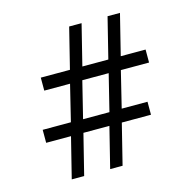

<svg xmlns="http://www.w3.org/2000/svg" viewBox="-106 -834 945 941"><g transform="rotate(-15 366.5 -363.5)"><path d="M658.2 -455.1H515.1L470.2 -271.5H601.1V-205.6H453.1L401.9 0H338.9L390.1 -205.6H258.3L207 0H144L195.3 -205.6H69.3V-271.5H212.4L257.3 -455.1H126.5V-521H274.4L325.7 -727.1H388.7L337.4 -521H469.2L520.5 -727.1H583.5L532.2 -521H658.2ZM453.6 -456.1H319.8L273.9 -270.5H407.7Z"/></g></svg>

Font: SG Kara Bold
Style: Regular
Weight: 400
Designer: Damoon Khanjanzadeh
Version: Version 1.000